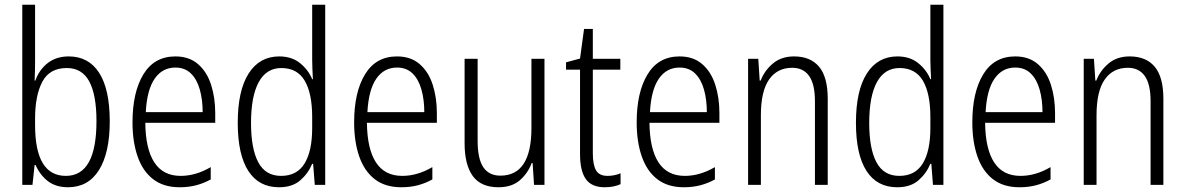

<svg xmlns="http://www.w3.org/2000/svg" viewBox="-20 -780 4999 810"><path d="M128 -523Q128 -503 127.5 -481Q127 -459 126 -440H129Q146 -487 182 -514.5Q218 -542 270 -542Q354 -542 398.5 -472.5Q443 -403 443 -268Q443 -135 397.5 -62.5Q352 10 267 10Q216 10 182.5 -15.5Q149 -41 130 -84H126L117 0H74V-760H128ZM262 -493Q189 -493 158.5 -435Q128 -377 128 -280V-252Q128 -38 258 -38Q387 -38 387 -269Q387 -380 356.5 -436.5Q326 -493 262 -493Z M720 -542Q778 -542 815.5 -509.5Q853 -477 870.5 -422.5Q888 -368 888 -303V-262H593Q594 -152 631 -95Q668 -38 742 -38Q806 -38 869 -75V-23Q840 -7 808 1.5Q776 10 738 10Q670 10 626 -24Q582 -58 560.5 -120Q539 -182 539 -264Q539 -391 585 -466.5Q631 -542 720 -542ZM720 -495Q665 -495 632.5 -448Q600 -401 595 -307H835Q835 -359 823 -402Q811 -445 785.5 -470Q760 -495 720 -495Z M1157 10Q1072 10 1027.5 -59Q983 -128 983 -262Q983 -398 1029 -470Q1075 -542 1158 -542Q1211 -542 1246 -513.5Q1281 -485 1297 -446H1300Q1299 -468 1298 -488.5Q1297 -509 1297 -527V-760H1352V0H1308L1301 -89H1297Q1280 -48 1246.5 -19Q1213 10 1157 10ZM1166 -38Q1233 -38 1265 -90.5Q1297 -143 1297 -240V-286Q1297 -386 1265.5 -439.5Q1234 -493 1167 -493Q1104 -493 1071.5 -433.5Q1039 -374 1039 -261Q1039 -153 1069.5 -95.5Q1100 -38 1166 -38Z M1655 -542Q1713 -542 1750.5 -509.5Q1788 -477 1805.5 -422.5Q1823 -368 1823 -303V-262H1528Q1529 -152 1566 -95Q1603 -38 1677 -38Q1741 -38 1804 -75V-23Q1775 -7 1743 1.5Q1711 10 1673 10Q1605 10 1561 -24Q1517 -58 1495.5 -120Q1474 -182 1474 -264Q1474 -391 1520 -466.5Q1566 -542 1655 -542ZM1655 -495Q1600 -495 1567.5 -448Q1535 -401 1530 -307H1770Q1770 -359 1758 -402Q1746 -445 1720.5 -470Q1695 -495 1655 -495Z M2277 -532V0H2233L2227 -92H2223Q2207 -49 2173 -19.5Q2139 10 2083 10Q2009 10 1974.5 -37.5Q1940 -85 1940 -176V-532H1995V-186Q1995 -110 2019 -74.5Q2043 -39 2091 -39Q2222 -39 2222 -240V-532Z M2543 -38Q2558 -38 2572.5 -41Q2587 -44 2598 -49V-3Q2585 3 2568 6.5Q2551 10 2531 10Q2476 10 2451.5 -24.5Q2427 -59 2427 -130V-486H2368V-517L2427 -533L2444 -658H2481V-532H2597V-486H2481V-133Q2481 -85 2494.5 -61.5Q2508 -38 2543 -38Z M2847 -542Q2905 -542 2942.5 -509.5Q2980 -477 2997.5 -422.5Q3015 -368 3015 -303V-262H2720Q2721 -152 2758 -95Q2795 -38 2869 -38Q2933 -38 2996 -75V-23Q2967 -7 2935 1.5Q2903 10 2865 10Q2797 10 2753 -24Q2709 -58 2687.5 -120Q2666 -182 2666 -264Q2666 -391 2712 -466.5Q2758 -542 2847 -542ZM2847 -495Q2792 -495 2759.5 -448Q2727 -401 2722 -307H2962Q2962 -359 2950 -402Q2938 -445 2912.5 -470Q2887 -495 2847 -495Z M3330 -542Q3399 -542 3435.5 -498.5Q3472 -455 3472 -363V0H3418V-353Q3418 -425 3393.5 -459.5Q3369 -494 3322 -494Q3259 -494 3224.5 -444.5Q3190 -395 3190 -294V0H3136V-532H3179L3185 -440H3189Q3205 -482 3240.5 -512Q3276 -542 3330 -542Z M3765 10Q3680 10 3635.5 -59Q3591 -128 3591 -262Q3591 -398 3637 -470Q3683 -542 3766 -542Q3819 -542 3854 -513.5Q3889 -485 3905 -446H3908Q3907 -468 3906 -488.5Q3905 -509 3905 -527V-760H3960V0H3916L3909 -89H3905Q3888 -48 3854.5 -19Q3821 10 3765 10ZM3774 -38Q3841 -38 3873 -90.5Q3905 -143 3905 -240V-286Q3905 -386 3873.5 -439.5Q3842 -493 3775 -493Q3712 -493 3679.5 -433.5Q3647 -374 3647 -261Q3647 -153 3677.5 -95.5Q3708 -38 3774 -38Z M4263 -542Q4321 -542 4358.5 -509.5Q4396 -477 4413.5 -422.5Q4431 -368 4431 -303V-262H4136Q4137 -152 4174 -95Q4211 -38 4285 -38Q4349 -38 4412 -75V-23Q4383 -7 4351 1.5Q4319 10 4281 10Q4213 10 4169 -24Q4125 -58 4103.5 -120Q4082 -182 4082 -264Q4082 -391 4128 -466.5Q4174 -542 4263 -542ZM4263 -495Q4208 -495 4175.5 -448Q4143 -401 4138 -307H4378Q4378 -359 4366 -402Q4354 -445 4328.5 -470Q4303 -495 4263 -495Z M4746 -542Q4815 -542 4851.5 -498.5Q4888 -455 4888 -363V0H4834V-353Q4834 -425 4809.5 -459.5Q4785 -494 4738 -494Q4675 -494 4640.5 -444.5Q4606 -395 4606 -294V0H4552V-532H4595L4601 -440H4605Q4621 -482 4656.5 -512Q4692 -542 4746 -542Z"/></svg>

Font: Noto Sans Khmer UI Condensed Light
Style: Regular
Weight: 300
Width: 3
Designer: Danh Hong and the Monotype Design Team
Foundry: Monotype Imaging Inc.
Version: Version 2.002; ttfautohint (v1.8.4.7-5d5b)